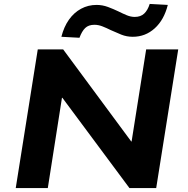

<svg xmlns="http://www.w3.org/2000/svg" viewBox="-20 -956 954 976"><path d="M60 0 172 -705H301L647 -237H649L723 -705H886L774 0H638L297 -459H295L223 0ZM384 -764 292 -769Q305 -820 330.5 -856Q356 -892 392 -911.5Q428 -931 471 -931Q501 -931 529 -920.5Q557 -910 582 -898Q604 -887 624.5 -878.5Q645 -870 665 -870Q695 -870 713 -887Q731 -904 741 -936L833 -931Q814 -855 766.5 -812Q719 -769 655 -769Q624 -769 596.5 -780Q569 -791 543 -803Q521 -814 500.5 -822Q480 -830 460 -830Q430 -830 413 -813.5Q396 -797 384 -764Z"/></svg>

Font: Nunito Sans 7pt SemiExpanded ExtraBold
Style: Italic
Weight: 800
Width: 6
Italic angle: -9°
Designer: Vernon Adams
Foundry: Vernon Adams
Version: Version 3.101;gftools[0.9.27]